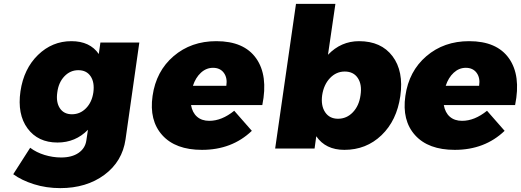

<svg xmlns="http://www.w3.org/2000/svg" viewBox="-20 -762 2673 985"><path d="M47.9 131.8 134.8 -3.9Q166.5 20 208.7 33Q251 45.9 293.9 45.9Q348.6 45.9 382.8 22.5Q417 -1 422.9 -41L431.2 -96.2Q367.2 -30.8 274.9 -30.8Q174.8 -30.8 121.3 -103.3Q67.9 -175.8 85 -293.9Q102.1 -409.2 174.8 -480Q247.6 -550.8 346.2 -550.8Q441.4 -550.8 486.8 -484.9L495.1 -543.9H694.8L624 -46.9Q607.4 66.9 515.4 135Q423.3 203.1 289.1 203.1Q217.3 203.1 154.1 183.1Q90.8 163.1 47.9 131.8ZM273.9 -288.1Q266.6 -237.8 287.1 -206.8Q307.6 -175.8 349.1 -175.8Q391.1 -175.8 421.4 -206.8Q451.7 -237.8 459 -288.1Q465.8 -339.8 444.8 -370.8Q423.8 -401.9 381.8 -401.9Q340.3 -401.9 310.3 -370.4Q280.3 -338.9 273.9 -288.1Z M762.7 -270Q780.8 -397 870.6 -473.9Q960.4 -550.8 1089.8 -550.8Q1231.9 -550.8 1294.2 -462.6Q1356.4 -374.5 1325.7 -223.1H960Q966.8 -184.1 991 -163.1Q1015.1 -142.1 1053.7 -142.1Q1117.7 -142.1 1181.6 -193.8L1272 -90.8Q1169.9 6.8 1016.1 6.8Q880.4 6.8 812.5 -68.6Q744.6 -144 762.7 -270ZM969.7 -321.8H1141.1Q1147.5 -362.3 1128.4 -388.2Q1109.4 -414.1 1072.8 -414.1Q1038.1 -414.1 1010.7 -388.9Q983.4 -363.8 969.7 -321.8Z M1391.6 0 1498.5 -742.2H1700.7L1662.6 -481Q1729.5 -550.8 1821.8 -550.8Q1935.5 -550.8 1993.7 -473.6Q2051.8 -396.5 2033.7 -269Q2015.6 -143.6 1937.3 -68.4Q1858.9 6.8 1746.6 6.8Q1650.4 6.8 1602.5 -63L1593.8 0ZM1632.8 -273.9Q1625.5 -220.2 1647.9 -186.5Q1670.4 -152.8 1713.9 -152.8Q1758.8 -152.8 1790.5 -186.3Q1822.3 -219.7 1829.6 -273.9Q1837.9 -328.1 1815.7 -361.6Q1793.5 -395 1748.5 -395Q1705.1 -395 1673.1 -361.6Q1641.1 -328.1 1632.8 -273.9Z M2059.6 -270Q2077.6 -397 2167.5 -473.9Q2257.3 -550.8 2386.7 -550.8Q2528.8 -550.8 2591.1 -462.6Q2653.3 -374.5 2622.6 -223.1H2256.8Q2263.7 -184.1 2287.8 -163.1Q2312 -142.1 2350.6 -142.1Q2414.6 -142.1 2478.5 -193.8L2568.8 -90.8Q2466.8 6.8 2313 6.8Q2177.2 6.8 2109.4 -68.6Q2041.5 -144 2059.6 -270ZM2266.6 -321.8H2438Q2444.3 -362.3 2425.3 -388.2Q2406.2 -414.1 2369.6 -414.1Q2335 -414.1 2307.6 -388.9Q2280.3 -363.8 2266.6 -321.8Z"/></svg>

Font: Trueno ExtraBold
Style: Italic
Weight: 800
Designer: Julieta Ulanovsky
Foundry: Julieta Ulanovsky
Version: Version 3.001b | FøM Fix